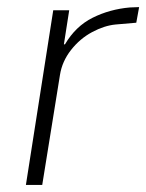

<svg xmlns="http://www.w3.org/2000/svg" viewBox="-20 -521 412 541"><path d="M53 0 130 -492H175L160 -396H163Q193 -447 241 -471Q289 -495 346 -500L372 -501L364 -457L306 -452Q274 -449 239.5 -430.5Q205 -412 180 -380Q155 -348 149 -310L99 0Z"/></svg>

Font: Nunito Sans 7pt Condensed ExtraLight
Style: Italic
Weight: 250
Width: 3
Italic angle: -9°
Designer: Vernon Adams
Foundry: Vernon Adams
Version: Version 3.101;gftools[0.9.27]